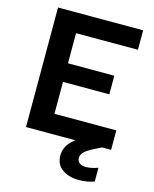

<svg xmlns="http://www.w3.org/2000/svg" viewBox="-132 -787 869 1086"><g transform="rotate(15 302.5 -244.0)"><path d="M70.3 -700H568.7V-586H206.4V-409.7H477.7V-300.8H206.4V-114H568.7V0H70.3ZM299.4 103.5Q299.4 60.9 331.7 24.6Q364 -11.7 442.7 -46.2L485.1 -65.2L516.7 -0.5L467.8 24Q433.2 42 418.7 57.2Q404.2 72.5 404.2 90.9Q404.2 108.9 417.7 119.9Q431.2 130.8 454.1 130.8Q486.1 130.8 525.7 116.3V197.1Q484.6 212.1 436.5 212.1Q376.9 212.1 338.1 184.8Q299.4 157.5 299.4 103.5Z"/></g></svg>

Font: AF Albert Sans Medium
Style: Regular
Weight: 500
Designer: Andreas Rasmussen
Foundry: a.Foundry
Version: Version 1.300;Glyphs 3.2 (3231)